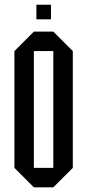

<svg xmlns="http://www.w3.org/2000/svg" viewBox="-20 -802 373 822"><path d="M125 0 41.7 -83.3V-583.3L125 -666.7H208.3L291.7 -583.3V-83.3L208.3 0ZM125 -83.3H208.3V-583.3H125ZM198.3 -719.2H135.8V-781.7H198.3Z"/></svg>

Font: Yulong
Style: Regular
Weight: 400
Designer: GGBotNet
Foundry: f0n7.com
Version: 1.00